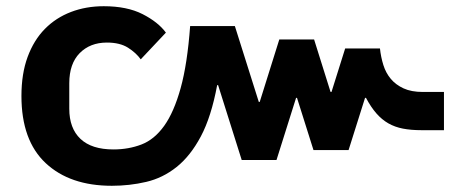

<svg xmlns="http://www.w3.org/2000/svg" viewBox="-20 -586 1498 618"><path d="M340 12Q205 12 127 -61Q49 -134 49 -277Q49 -349 69 -403Q89 -457 124.5 -493Q160 -529 208.5 -547.5Q257 -566 314 -566Q389 -566 439 -540.5Q489 -515 514 -481L433 -395Q418 -416 392 -432.5Q366 -449 324 -449Q270 -449 236.5 -415Q203 -381 203 -318V-236Q203 -173 239 -139Q275 -105 345 -105Q394 -105 435.5 -121Q477 -137 508.5 -181Q540 -225 561.5 -302.5Q583 -380 592 -502H736L813 -258H816L879 -459H991L1044 -290H1047L1091 -430H1203Q1206 -402 1214 -376.5Q1222 -351 1238 -332Q1254 -313 1279 -301.5Q1304 -290 1341 -290H1409V-167H1336Q1303 -167 1277 -172Q1251 -177 1230 -189Q1209 -201 1191.5 -221Q1174 -241 1158 -271H1155L1102 -103H989L936 -271H933L870 -71H758L682 -312H679Q660 -210 626.5 -147Q593 -84 548.5 -48.5Q504 -13 450.5 -0.5Q397 12 340 12Z"/></svg>

Font: IBM-Poppins
Style: Poppins-Bold
Weight: 700
Designer: Mike Abbink, Paul van der Laan, Pieter van Rosmalen, Ben Mitchell, Mark Frömberg
Foundry: Bold Monday
Version: Version 1.1